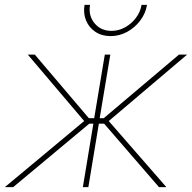

<svg xmlns="http://www.w3.org/2000/svg" viewBox="-37 -766 786 786"><path d="M-17.1 0 307.6 -270.5 76.7 -542.5H105.5L326.7 -282.2H348.6L392.1 -542.5H414.6L371.1 -282.2H387.7L695.8 -542.5H729L408.2 -270.5L644 0H613.8L389.2 -259.8H367.7L324.7 0H302.2L345.2 -259.8H328.6L17.1 0ZM415.5 -618.2Q379.9 -618.2 353.8 -635.5Q327.6 -652.8 315.4 -681.9Q303.2 -710.9 309.1 -746.1H331.5Q324.2 -701.7 350.1 -670.7Q376 -639.6 419.4 -639.6Q448.7 -639.6 474.9 -654.1Q501 -668.5 519.3 -692.6Q537.6 -716.8 542.5 -746.1H564.9Q559.1 -710.9 537.1 -681.9Q515.1 -652.8 483.4 -635.5Q451.7 -618.2 415.5 -618.2Z"/></svg>

Font: Inter 16pt Thin
Style: Italic
Weight: 250
Italic angle: -9.3988°
Version: Version 4.001;git-66647c0bb